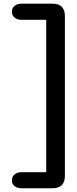

<svg xmlns="http://www.w3.org/2000/svg" viewBox="-20 -788 409 1022"><path d="M93.5 214Q73 214 58.2 203.5Q43.5 193 43.5 172Q43.5 151.5 58.2 140Q73 128.5 93.5 128.5H226V-682.5H93.5Q73 -682.5 58.2 -694Q43.5 -705.5 43.5 -726Q43.5 -746.5 58.2 -757.5Q73 -768.5 93.5 -768.5H259Q325.5 -768.5 325.5 -701.5V147.5Q325.5 214 259 214Z"/></svg>

Font: Sono Medium
Style: Regular
Weight: 500
Designer: Tyler Finck
Foundry: Tyler Finck
Version: Version 2.112